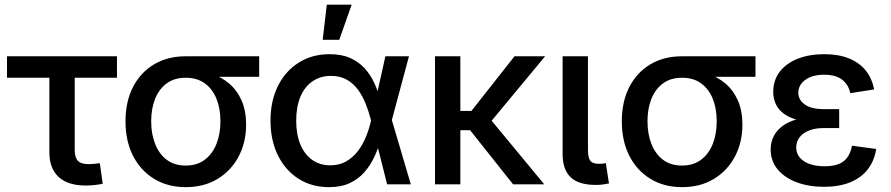

<svg xmlns="http://www.w3.org/2000/svg" viewBox="-20 -771 3726 803"><path d="M338.4 4.9Q264.2 4.9 225.3 -30.8Q186.5 -66.4 186.5 -133.8V-445.8H9.3V-535.6H469.2V-445.8H292.5V-144Q292.5 -112.3 305.7 -98.4Q318.8 -84.5 350.1 -84.5Q360.4 -84.5 373.5 -85.7Q386.7 -86.9 397.5 -88.4L409.7 -2.4Q393.6 1 375.2 2.9Q356.9 4.9 338.4 4.9Z M756.8 11.7Q681.2 11.7 624.3 -23.2Q567.4 -58.1 536.1 -119.9Q504.9 -181.6 504.9 -263.7Q504.9 -345.7 536.1 -406.7Q567.4 -467.8 624 -501.7Q680.7 -535.6 756.3 -535.6H1064V-449.7H839.4L756.3 -445.8Q709 -445.8 677 -422.1Q645 -398.4 628.7 -357.4Q612.3 -316.4 612.3 -263.7Q612.3 -211.4 628.7 -169.4Q645 -127.4 677 -103Q709 -78.6 756.8 -78.6Q804.7 -78.6 836.9 -103.3Q869.1 -127.9 885.5 -169.7Q901.9 -211.4 901.9 -263.7Q901.9 -316.4 885.5 -357.4Q869.1 -398.4 836.9 -422.1Q804.7 -445.8 756.8 -445.8V-479Q811.5 -479 857.7 -464.8Q903.8 -450.7 937.5 -422.4Q971.2 -394 990.2 -351.1Q1009.3 -308.1 1009.3 -250Q1009.3 -175.3 977.8 -116Q946.3 -56.6 889.6 -22.5Q833 11.7 756.8 11.7Z M1356 11.7Q1283.2 11.7 1228 -23.7Q1172.9 -59.1 1142.1 -121.8Q1111.3 -184.6 1111.3 -266.1Q1111.3 -348.6 1142.3 -411.1Q1173.3 -473.6 1229.2 -509Q1285.2 -544.4 1358.4 -544.4Q1409.2 -544.4 1445.3 -528.1Q1481.4 -511.7 1505.9 -484.4Q1530.3 -457 1545.7 -423.3Q1561 -389.6 1569.8 -355H1604L1618.2 -271L1698.2 0H1599.1L1531.2 -269.5Q1522.9 -302.7 1510 -335.4Q1497.1 -368.2 1478 -394.8Q1459 -421.4 1430.9 -437.5Q1402.8 -453.6 1364.7 -453.6Q1319.8 -453.6 1286.9 -430.9Q1253.9 -408.2 1236.3 -366.2Q1218.8 -324.2 1218.8 -266.1Q1218.8 -209 1236.1 -167.2Q1253.4 -125.5 1285.4 -102.5Q1317.4 -79.6 1361.3 -79.6Q1399.4 -79.6 1428.2 -96.2Q1457 -112.8 1477.5 -140.1Q1498 -167.5 1511.2 -200.4Q1524.4 -233.4 1531.7 -266.6L1591.8 -535.6H1690.4L1618.2 -266.6L1603.5 -183.6H1571.3Q1561.5 -149.4 1545.4 -114.7Q1529.3 -80.1 1504.6 -51.5Q1480 -22.9 1443.6 -5.6Q1407.2 11.7 1356 11.7ZM1329.6 -604.5 1346.7 -751.5H1450.7L1398.9 -604.5Z M1905.3 -535.6V0H1799.3V-535.6ZM2259.8 -535.6 2003.4 -226.6H1872.1L1871.1 -307.1H1951.7L2131.8 -535.6ZM2126 0 1942.9 -230.5 2010.3 -297.4 2256.3 0Z M2471.7 2.4Q2399.9 2.4 2366.5 -29.8Q2333 -62 2333 -126.5V-535.6H2439V-144.5Q2439 -111.8 2448.5 -98.9Q2458 -85.9 2484.9 -85.9Q2495.1 -85.9 2501.7 -86.7Q2508.3 -87.4 2513.7 -88.9L2526.9 -3.9Q2516.6 -1.5 2502 0.5Q2487.3 2.4 2471.7 2.4Z M2832.5 11.7Q2756.8 11.7 2700 -23.2Q2643.1 -58.1 2611.8 -119.9Q2580.6 -181.6 2580.6 -263.7Q2580.6 -345.7 2611.8 -406.7Q2643.1 -467.8 2699.7 -501.7Q2756.3 -535.6 2832 -535.6H3139.6V-449.7H2915L2832 -445.8Q2784.7 -445.8 2752.7 -422.1Q2720.7 -398.4 2704.3 -357.4Q2688 -316.4 2688 -263.7Q2688 -211.4 2704.3 -169.4Q2720.7 -127.4 2752.7 -103Q2784.7 -78.6 2832.5 -78.6Q2880.4 -78.6 2912.6 -103.3Q2944.8 -127.9 2961.2 -169.7Q2977.5 -211.4 2977.5 -263.7Q2977.5 -316.4 2961.2 -357.4Q2944.8 -398.4 2912.6 -422.1Q2880.4 -445.8 2832.5 -445.8V-479Q2887.2 -479 2933.3 -464.8Q2979.5 -450.7 3013.2 -422.4Q3046.9 -394 3065.9 -351.1Q3085 -308.1 3085 -250Q3085 -175.3 3053.5 -116Q3022 -56.6 2965.3 -22.5Q2908.7 11.7 2832.5 11.7Z M3426.3 10.3Q3362.8 10.3 3312.3 -8.5Q3261.7 -27.3 3232.4 -62.5Q3203.1 -97.7 3203.1 -146.5Q3203.1 -174.8 3215.1 -199.7Q3227.1 -224.6 3252.2 -243.7Q3277.3 -262.7 3317.4 -273.2Q3357.4 -283.7 3413.1 -283.7H3489.7V-235.4H3424.8Q3389.6 -235.4 3364 -225.3Q3338.4 -215.3 3324.2 -197Q3310.1 -178.7 3310.1 -154.3Q3310.1 -118.7 3341.8 -97.2Q3373.5 -75.7 3429.2 -75.7Q3465.3 -75.7 3488.8 -85.4Q3512.2 -95.2 3525.1 -114.5Q3538.1 -133.8 3543.5 -161.6L3644.5 -147.9Q3636.7 -97.7 3608.9 -62.3Q3581.1 -26.9 3535.2 -8.3Q3489.3 10.3 3426.3 10.3ZM3416 -257.8Q3360.4 -257.8 3321.8 -267.6Q3283.2 -277.3 3259.3 -294.7Q3235.4 -312 3224.6 -335.7Q3213.9 -359.4 3213.9 -386.2Q3213.9 -435.5 3241 -470.9Q3268.1 -506.3 3316.4 -525.4Q3364.7 -544.4 3427.2 -544.4Q3486.8 -544.4 3530.3 -526.9Q3573.7 -509.3 3600.3 -476.6Q3627 -443.8 3635.7 -397L3536.1 -381.3Q3528.8 -417 3502 -437.7Q3475.1 -458.5 3426.8 -458.5Q3377.9 -458.5 3348.4 -437.3Q3318.8 -416 3318.8 -382.8Q3318.8 -353.5 3345.9 -334Q3373 -314.5 3427.2 -314.5H3489.7V-257.8Z"/></svg>

Font: Inter 20pt Medium
Style: Regular
Weight: 500
Version: Version 4.001;git-66647c0bb